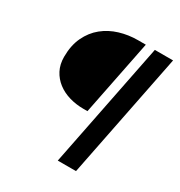

<svg xmlns="http://www.w3.org/2000/svg" viewBox="-173 -775 917 976"><g transform="rotate(30 286.0 -287.0)"><path d="M307 80 453 -654H560L414 80ZM289 -213Q245 -213 205.5 -224.5Q166 -236 136 -259Q106 -282 88.5 -315.5Q71 -349 71 -393Q71 -460 94.5 -509.5Q118 -559 157.5 -591Q197 -623 248 -638.5Q299 -654 354 -654H400L312 -213Z"/></g></svg>

Font: TypoPRO Source Sans Pro
Style: Italic
Weight: 600
Italic angle: -11°
Designer: Paul D. Hunt
Foundry: Adobe Systems Incorporated
Version: Version 1.075;PS 2.000;hotconv 1.0.86;makeotf.lib2.5.63406